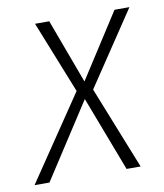

<svg xmlns="http://www.w3.org/2000/svg" viewBox="-90 -577 540 631"><g transform="rotate(-10 179.5 -261.0)"><path d="M383.8 -522 219.2 -275.9 329.1 0H282.2L187 -250L24.9 0H-24.9L165 -280.8L68.8 -522H116.2L195.8 -307.1L334 -522Z"/></g></svg>

Font: Fira Sans Compressed ExtraLight
Style: Italic
Weight: 250
Width: 3
Italic angle: -8°
Designer: Carrois Corporate & Edenspiekermann AG
Foundry: Carrois Corporate GbR & Edenspiekermann AG
Version: Version 4.203;PS 004.203;hotconv 1.0.88;makeotf.lib2.5.64775